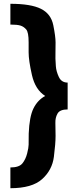

<svg xmlns="http://www.w3.org/2000/svg" viewBox="-20 -951 412 1002"><path d="M129.4 -677.7V-730.5Q129.4 -782.7 116.7 -797.4Q104 -812 87.2 -817.4Q70.3 -822.8 34.2 -822.8V-931.2Q141.1 -931.2 193.6 -905Q246.1 -878.9 258.1 -819.6Q270 -760.3 270 -729.5Q270 -698.7 269.5 -678.2Q269 -657.7 269.3 -645Q269.5 -632.3 271.5 -605.5Q273.4 -578.6 287.1 -549.3Q300.8 -520 333 -520V-379.9Q292.5 -379.9 280.3 -358.4Q268.1 -336.9 269 -309.3Q270 -281.7 270 -241.7Q270 -201.7 261.2 -132.6Q252.4 -63.5 199.7 -16.1Q147 31.2 34.2 31.2V-77.1Q79.6 -77.1 96.7 -98.1Q113.8 -119.1 121.6 -149.9Q129.4 -180.7 129.4 -195.8L129.9 -253.9Q133.3 -342.3 154.8 -385.5Q176.3 -428.7 215.8 -450.2Q164.1 -482.9 146.7 -559.3Q129.4 -635.7 129.4 -677.7Z"/></svg>

Font: Oswald-Bold
Style: Bold
Weight: 700
Designer: vernon adams
Foundry: vernon adams
Version: Version 2.002; ttfautohint (v0.92.18-e454-dirty) -l 8 -r 50 